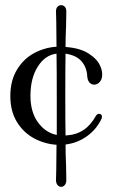

<svg xmlns="http://www.w3.org/2000/svg" viewBox="-20 -721 436 744"><path d="M364 -280Q369 -280 372 -277Q375 -274 375 -269Q375 -263 373 -260Q354 -220 317.5 -193.5Q281 -167 234 -161Q234 -126 236 -80L237 -23Q237 -11 231 -4Q225 3 217 3Q209 3 203 -4Q197 -11 197 -23Q197 -46 198 -63L199 -160Q153 -163 112 -185Q71 -207 45.5 -248.5Q20 -290 20 -349Q20 -408 45.5 -450.5Q71 -493 112 -515Q153 -537 199 -540L198 -638Q197 -655 197 -677Q197 -689 203 -695Q209 -701 217 -701Q225 -701 231 -695Q237 -689 237 -676L236 -620Q234 -574 234 -539Q290 -535 323.5 -513.5Q357 -492 368 -466Q376 -449 376 -432Q376 -414 366.5 -403.5Q357 -393 345 -393Q334 -393 326.5 -401.5Q319 -410 318 -426Q316 -461 295.5 -484Q275 -507 234 -513Q233 -462 233 -349Q233 -244 234 -196Q274 -198 302.5 -216.5Q331 -235 351 -271Q356 -280 364 -280ZM200 -198V-336Q200 -459 199 -513Q155 -508 126.5 -463Q98 -418 98 -350Q98 -287 127 -247Q156 -207 200 -198Z"/></svg>

Font: Hina Mincho
Style: Regular
Weight: 400
Designer: satsuyako
Foundry: satsuyako
Version: Version 1.100